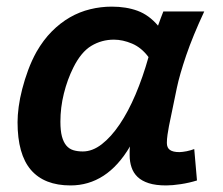

<svg xmlns="http://www.w3.org/2000/svg" viewBox="-20 -547 675 582"><path d="M577.1 0Q553.7 7.3 528.1 11.2Q502.4 15.1 483.9 15.1Q452.1 15.1 430.9 8.3Q409.7 1.5 397 -10.7Q384.3 -22.9 378.7 -39.8Q373 -56.6 373 -76.2V-88.4Q373 -95.2 374 -103Q338.9 -43.5 293.7 -14.2Q248.5 15.1 193.8 15.1Q114.3 15.1 73.7 -32Q33.2 -79.1 33.2 -176.8Q33.2 -197.3 36.6 -223.1Q40 -249 47.4 -277.3Q54.7 -305.7 65.4 -334.7Q76.2 -363.8 90.8 -390.1Q111.3 -425.8 137 -451.7Q162.6 -477.5 191.9 -494.4Q221.2 -511.2 253.4 -519Q285.6 -526.9 318.8 -526.9Q362.8 -526.9 397.2 -514.2Q431.6 -501.5 459 -469.2Q463.4 -481 467.3 -491.9Q471.2 -502.9 475.1 -512.2H599.1Q564.5 -438 544.4 -379.2Q524.4 -320.3 516.1 -280.8L492.2 -165Q489.7 -152.8 487.8 -138.9Q485.8 -125 485.8 -113.8Q485.8 -99.1 495.1 -92.5Q504.4 -85.9 523.9 -85.9Q528.3 -85.9 533.9 -86.7Q539.6 -87.4 545.9 -88.6Q552.2 -89.8 558.1 -91.6Q564 -93.3 568.8 -95.2ZM231 -87.9Q260.3 -87.9 288.6 -109.9Q316.9 -131.8 342.8 -170.2Q368.7 -208.5 390.9 -260.7Q413.1 -313 430.2 -374Q408.7 -402.8 380.4 -414.8Q352.1 -426.8 325.2 -426.8Q288.1 -426.8 256.8 -408Q225.6 -389.2 202.1 -341.8Q184.1 -305.7 173.6 -263.4Q163.1 -221.2 163.1 -178.2Q163.1 -150.9 167.7 -133.5Q172.4 -116.2 180.9 -106Q189.5 -95.7 202.1 -91.8Q214.8 -87.9 231 -87.9Z"/></svg>

Font: Lorenzo Sans
Style: Bold Italic
Weight: 700
Italic angle: -12°
Foundry: Intel Corporation
Version: Version 1.00; ttfautohint (v1.5)